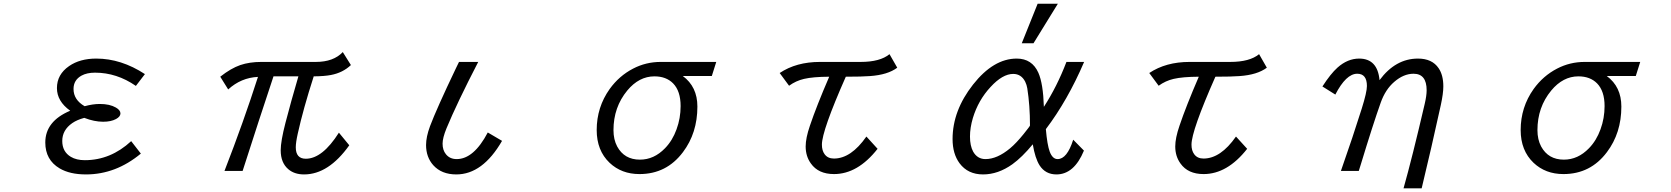

<svg xmlns="http://www.w3.org/2000/svg" viewBox="-20 -900 9040 1039"><path d="M742.2 -68.8Q606.4 43.9 445.3 43.9Q357.9 43.9 302.7 11.2Q225.1 -34.7 225.1 -128.9Q225.1 -244.1 359.9 -300.8Q288.1 -352.1 288.1 -423.3Q288.1 -497.1 354 -542.5Q412.6 -583 501 -583Q635.7 -583 764.2 -499L715.3 -435.1Q611.8 -506.8 494.1 -506.8Q450.2 -506.8 420.9 -490.7Q377.9 -466.8 377.9 -418.5Q377.9 -359.9 438 -325.2Q481.9 -337.4 520 -337.4Q573.7 -337.4 607.4 -317.9Q631.8 -303.7 631.8 -286.1Q631.8 -269 607.9 -255.9Q580.6 -241.2 538.1 -241.2Q490.2 -241.2 436 -262.2Q396.5 -251.5 371.1 -233.9Q316.9 -196.3 316.9 -137.2Q316.9 -79.1 363.3 -51.3Q393.6 -33.2 439 -33.2Q578.6 -33.2 689.9 -136.2Z M1171.9 -484.9Q1229.5 -530.3 1280.3 -547.9Q1330.1 -564.9 1394 -564.9H1689Q1784.7 -564.9 1835 -618.2L1878.9 -547.9Q1835 -506.3 1770.5 -494.1Q1734.9 -487.3 1677.7 -486.8Q1620.6 -309.6 1591.3 -176.8Q1580.6 -128.9 1580.6 -103Q1580.6 -41 1634.8 -41Q1724.6 -41 1814 -182.1L1870.1 -113.8Q1757.8 43.9 1625.5 43.9Q1573.2 43.9 1540 15.6Q1499 -19.5 1499 -86.9Q1499 -135.7 1524.9 -235.8Q1553.7 -347.2 1594.7 -486.8H1460Q1382.8 -255.4 1293 24.9H1194.8Q1297.9 -240.2 1376 -483.9Q1284.2 -479.5 1214.8 -416Z M2696.8 -137.7Q2591.8 43.9 2449.2 43.9Q2369.6 43.9 2324.7 -5.9Q2285.6 -49.8 2285.6 -115.2Q2285.6 -159.2 2307.1 -217.3Q2342.3 -311 2447.8 -531.7L2463.9 -564.9H2567.9Q2452.6 -341.8 2396 -205.1Q2375 -153.3 2375 -122.6Q2375 -87.4 2393.1 -65.4Q2414.1 -39.1 2451.2 -39.1Q2543.9 -39.1 2619.6 -183.1Z M3856 -564.9 3832 -488.8H3674.8Q3753.9 -430.7 3753.9 -323.2Q3753.9 -180.2 3675.8 -76.7Q3586.9 42 3440.4 42Q3343.3 42 3278.8 -19Q3209 -85.4 3209 -196.3Q3209 -319.8 3279.3 -418.5Q3330.6 -489.7 3406.2 -528.8Q3475.6 -564.9 3555.2 -564.9ZM3521.5 -486.8Q3438 -486.8 3374.5 -410.2Q3299.8 -319.8 3299.8 -195.8Q3299.8 -145 3319.8 -107.4Q3358.4 -36.1 3442.9 -36.1Q3519 -36.1 3578.6 -97.7Q3619.1 -139.2 3641.1 -200.2Q3663.1 -260.3 3663.1 -325.7Q3663.1 -407.2 3622.6 -448.7Q3585 -486.8 3521.5 -486.8Z M4199.2 -504.9Q4289.1 -564.9 4417 -564.9H4637.2Q4742.7 -564.9 4793.5 -606.9L4835.4 -533.7Q4784.2 -495.1 4688 -488.3Q4645 -484.9 4557.1 -484.9Q4427.7 -192.4 4427.7 -117.2Q4427.7 -85 4442.4 -65.4Q4459.5 -42 4492.7 -42Q4585.4 -42 4668.5 -161.1L4729 -94.7Q4621.6 42 4493.2 42Q4408.7 42 4368.2 -15.1Q4339.8 -54.2 4339.8 -107.4Q4339.8 -152.8 4362.8 -219.7Q4398.9 -326.7 4467.3 -484.9Q4379.4 -484.4 4331.1 -473.1Q4287.1 -462.9 4250 -436Z M5509.3 -666 5595.2 -879.9H5704.6L5572.8 -666ZM5787.6 -144 5845.7 -85Q5792.5 43.9 5696.8 43.9Q5637.2 43.9 5605.5 -5.4Q5581.5 -43.5 5568.8 -119.1Q5510.7 -48.8 5458.5 -11.2Q5381.3 43.9 5299.8 43.9Q5217.8 43.9 5172.9 -16.1Q5134.8 -67.4 5134.8 -147.5Q5134.8 -301.3 5245.6 -442.4Q5356.4 -583 5481.9 -583Q5564.9 -583 5599.1 -506.3Q5625 -447.8 5628.9 -321.8Q5664.6 -377 5695.1 -437.7Q5725.6 -498.5 5751 -564.9H5846.7Q5757.8 -357.4 5639.6 -201.2Q5647 -115.7 5660.6 -79.1Q5675.8 -39.1 5703.1 -39.1Q5754.4 -39.1 5787.6 -144ZM5553.7 -220.7Q5553.7 -329.6 5539.1 -422.4Q5536.1 -440.4 5527.8 -458Q5506.3 -500 5462.9 -500Q5405.3 -500 5340.3 -429.2Q5273.9 -357.9 5244.6 -261.2Q5229 -208.5 5229 -161.1Q5229 -111.3 5246.1 -79.6Q5269 -39.1 5313 -39.1Q5376 -39.1 5445.8 -97.2Q5463.9 -112.3 5481.9 -131.6Q5500 -150.9 5518.6 -173.8Q5553.7 -217.3 5553.7 -220.7Z M6199.2 -504.9Q6289.1 -564.9 6417 -564.9H6637.2Q6742.7 -564.9 6793.5 -606.9L6835.4 -533.7Q6784.2 -495.1 6688 -488.3Q6645 -484.9 6557.1 -484.9Q6427.7 -192.4 6427.7 -117.2Q6427.7 -85 6442.4 -65.4Q6459.5 -42 6492.7 -42Q6585.4 -42 6668.5 -161.1L6729 -94.7Q6621.6 42 6493.2 42Q6408.7 42 6368.2 -15.1Q6339.8 -54.2 6339.8 -107.4Q6339.8 -152.8 6362.8 -219.7Q6398.9 -326.7 6467.3 -484.9Q6379.4 -484.4 6331.1 -473.1Q6287.1 -462.9 6250 -436Z M7236.3 24.9Q7303.2 -166 7349.1 -312.5Q7377 -401.4 7377 -434.6Q7377 -501 7324.7 -501Q7264.2 -501 7206.1 -388.2L7136.2 -432.1Q7180.7 -501 7217.8 -534.2Q7272.5 -583 7335 -583Q7434.6 -583 7445.3 -466.3Q7531.7 -583 7653.3 -583Q7730 -583 7765.1 -530.8Q7790.5 -493.7 7790.5 -432.6Q7790.5 -394 7776.9 -331.5Q7725.1 -95.2 7673.3 119.1H7575.2Q7622.1 -46.9 7689.9 -338.4Q7700.2 -382.3 7700.2 -411.6Q7700.2 -501 7629.4 -501Q7575.7 -501 7524.9 -457Q7477.1 -416 7451.7 -344.7Q7409.7 -226.6 7342.8 -6.3L7333 24.9Z M8856 -564.9 8832 -488.8H8674.8Q8753.9 -430.7 8753.9 -323.2Q8753.9 -180.2 8675.8 -76.7Q8586.9 42 8440.4 42Q8343.3 42 8278.8 -19Q8209 -85.4 8209 -196.3Q8209 -319.8 8279.3 -418.5Q8330.6 -489.7 8406.2 -528.8Q8475.6 -564.9 8555.2 -564.9ZM8521.5 -486.8Q8438 -486.8 8374.5 -410.2Q8299.8 -319.8 8299.8 -195.8Q8299.8 -145 8319.8 -107.4Q8358.4 -36.1 8442.9 -36.1Q8519 -36.1 8578.6 -97.7Q8619.1 -139.2 8641.1 -200.2Q8663.1 -260.3 8663.1 -325.7Q8663.1 -407.2 8622.6 -448.7Q8585 -486.8 8521.5 -486.8Z"/></svg>

Font: FORM UDPGothic
Style: Regular
Weight: 400
Foundry: Pronama LLC
Version: Version 1.05101